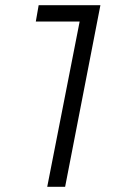

<svg xmlns="http://www.w3.org/2000/svg" viewBox="-20 -720 471 740"><path d="M129 -700H367L231 0H162L287 -637H118Z"/></svg>

Font: TypoPRO Montserrat Alternates
Style: Italic
Weight: 300
Italic angle: -11.3°
Designer: Julieta Ulanovsky
Foundry: Julieta Ulanovsky
Version: Version 6.001